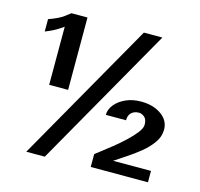

<svg xmlns="http://www.w3.org/2000/svg" viewBox="-97 -744 899 861"><g transform="rotate(15 352.5 -313.0)"><path d="M96.7 13.7 467.8 -638.7H553.7L182.6 13.7ZM118.2 -302.7V-572.3Q85 -548.8 61 -538.6Q37.1 -528.3 37.1 -528.3V-585.9Q83 -601.6 107.4 -620.1Q131.8 -638.7 131.8 -638.7H206.1V-302.7ZM393.6 4.9V-54.7Q399.4 -59.6 419.9 -75.2Q440.4 -90.8 467.3 -112.3Q494.1 -133.8 519.5 -157.7Q544.9 -181.6 561.5 -203.1Q578.1 -224.6 578.1 -240.2Q578.1 -265.6 565.4 -275.9Q552.7 -286.1 540 -286.1Q518.6 -286.1 505.4 -273.9Q492.2 -261.7 492.2 -238.3H398.4Q398.4 -263.7 416.5 -286.1Q434.6 -308.6 465.8 -322.8Q497.1 -336.9 537.1 -336.9Q592.8 -336.9 630.4 -310.5Q668 -284.2 668 -241.2Q668 -209 647.5 -180.2Q627 -151.4 596.7 -127Q566.4 -102.5 535.6 -82.5Q504.9 -62.5 483.4 -47.9H659.2V4.9Z"/></g></svg>

Font: Padauk Book
Style: Bold
Weight: 700
Designer: Debbi Hosken, Becca Hirsbrunner Spalinger
Foundry: SIL International
Version: Version 5.000